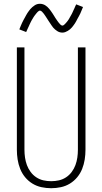

<svg xmlns="http://www.w3.org/2000/svg" viewBox="-20 -985 540 1013"><path d="M250 8Q224 8 198.5 2.5Q173 -3 151 -16.5Q129 -30 112.5 -50Q96 -70 86.5 -94Q77 -118 73 -143.5Q69 -169 69 -195V-735H109V-195Q109 -174 112 -153.5Q115 -133 122 -114Q129 -95 141.5 -78Q154 -61 171.5 -49.5Q189 -38 209 -33.5Q229 -29 250 -29Q271 -29 291 -33.5Q311 -38 328.5 -49.5Q346 -61 358.5 -78Q371 -95 378 -114Q385 -133 388 -153.5Q391 -174 391 -195V-735H431V-195Q431 -169 427 -143.5Q423 -118 413.5 -94Q404 -70 387.5 -50Q371 -30 349 -16.5Q327 -3 301.5 2.5Q276 8 250 8ZM309 -813Q302 -813 295 -815Q288 -817 282 -821Q276 -825 270.5 -829.5Q265 -834 260.5 -839.5Q256 -845 252 -851Q248 -857 244 -863Q240 -869 236 -875Q232 -881 228 -887.5Q224 -894 219.5 -900.5Q215 -907 211.5 -912Q208 -917 202 -923Q196 -929 191 -929Q187 -929 184 -926.5Q181 -924 178 -921.5Q175 -919 171.5 -914Q168 -909 166 -907Q164 -905 162.5 -902.5Q161 -900 159 -897.5Q157 -895 155.5 -892Q154 -889 152 -886Q150 -883 148 -879.5Q146 -876 144 -872Q142 -868 140 -864Q138 -860 136 -855.5Q134 -851 132 -846.5Q130 -842 127.5 -837Q125 -832 123 -827Q121 -822 118 -816L82 -830Q86 -840 89.5 -848.5Q93 -857 96.5 -864.5Q100 -872 104 -879.5Q108 -887 111.5 -893Q115 -899 118 -905Q121 -911 124.5 -916Q128 -921 131.5 -926Q135 -931 140 -937Q145 -943 150.5 -947.5Q156 -952 162.5 -956.5Q169 -961 176 -963Q183 -965 191 -965Q198 -965 205 -963Q212 -961 218 -957.5Q224 -954 229.5 -949Q235 -944 239.5 -938.5Q244 -933 248 -927.5Q252 -922 256 -916Q260 -910 264 -903.5Q268 -897 272 -890.5Q276 -884 280.5 -878Q285 -872 288.5 -867Q292 -862 298 -856Q304 -850 309 -850Q313 -850 316 -852.5Q319 -855 322 -857.5Q325 -860 328.5 -864.5Q332 -869 334 -871Q336 -873 337.5 -875.5Q339 -878 341 -880.5Q343 -883 344.5 -886Q346 -889 348 -892.5Q350 -896 352 -899.5Q354 -903 356 -906.5Q358 -910 360 -914Q362 -918 364 -922.5Q366 -927 368 -931.5Q370 -936 372.5 -941Q375 -946 377 -951.5Q379 -957 382 -962L418 -948Q414 -939 410.5 -930Q407 -921 403.5 -913.5Q400 -906 396 -899Q392 -892 388.5 -885.5Q385 -879 382 -873Q379 -867 375.5 -862Q372 -857 368.5 -852Q365 -847 360 -841Q355 -835 349.5 -830.5Q344 -826 337.5 -822Q331 -818 324 -815.5Q317 -813 309 -813Z"/></svg>

Font: Iosevka SS18 Extralight
Style: Regular
Weight: 200
Monospace: yes
Designer: Belleve Invis
Foundry: Belleve Invis
Version: Version 25.1.1; ttfautohint (v1.8.4)